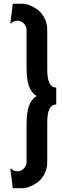

<svg xmlns="http://www.w3.org/2000/svg" viewBox="-20 -850 369 1020"><path d="M121.1 9.8V-189.9Q121.1 -249.5 133.3 -285.6Q145.5 -321.8 174.8 -339.8Q145.5 -357.9 133.3 -394Q121.1 -430.2 121.1 -490.2V-689.9Q121.1 -710 106.9 -725.1Q92.8 -740.2 73.2 -740.2Q53.2 -740.2 38.1 -725.1L35.2 -727.1L47.9 -830.1H98.1Q116.2 -830.1 137.7 -821.8Q159.2 -813.5 180.7 -797.6Q202.1 -781.7 216.6 -753.4Q231 -725.1 231 -689.9V-480Q231 -384.8 278.8 -384.8V-294.9Q231 -294.9 231 -200.2V9.8Q231 44.9 216.6 73.2Q202.1 101.6 180.7 117.4Q159.2 133.3 137.7 141.6Q116.2 149.9 98.1 149.9H47.9L35.2 46.9L38.1 44.9Q51.8 60.1 73.2 60.1Q92.8 60.1 106.9 44.9Q121.1 29.8 121.1 9.8Z"/></svg>

Font: Tiffany Gothic CC
Style: Regular
Weight: 400
Designer: indestructible type*
Foundry: Cowboy Collective
Version: Version 1.000